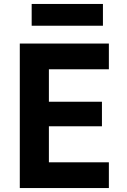

<svg xmlns="http://www.w3.org/2000/svg" viewBox="-20 -950 640 970"><path d="M80 0V-730H530V-600H227V-436H495V-312H227V-130H530V0ZM140 -820V-930H500V-820Z"/></svg>

Font: Tiny ExtraBold
Style: Regular
Weight: 800
Designer: Philipp Nurullin, Konstantin Bulenkov
Foundry: JetBrains
Version: Version 2.251; ttfautohint (v1.8.4.7-5d5b)